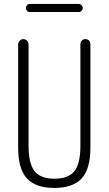

<svg xmlns="http://www.w3.org/2000/svg" viewBox="-20 -925 540 955"><path d="M127.9 -905.3H372.1Q379.9 -905.3 385.7 -898.9Q391.6 -892.6 391.6 -884.8Q391.6 -877 385.7 -871.1Q379.9 -865.2 372.1 -865.2H127.9Q120.1 -865.2 114.3 -871.1Q108.4 -877 108.4 -884.8Q108.4 -892.6 114.3 -898.9Q120.1 -905.3 127.9 -905.3ZM70.3 -190.4V-704.1Q70.3 -713.9 78.1 -722.2Q85.9 -730.5 96.2 -730.5Q106.4 -730.5 114.3 -722.2Q122.1 -713.9 122.1 -704.1V-200.2Q122.1 -111.3 151.9 -73.7Q181.6 -36.1 251 -36.1Q320.3 -36.1 350.1 -73.7Q379.9 -111.3 379.9 -200.2V-705.1Q379.9 -715.8 386.7 -723.1Q393.6 -730.5 404.8 -730.5Q416 -730.5 422.9 -723.1Q429.7 -715.8 429.7 -705.1V-190.4Q429.7 -85 386.2 -37.6Q342.8 9.8 250 9.8Q157.2 9.8 113.8 -37.6Q70.3 -85 70.3 -190.4Z"/></svg>

Font: Rounded-X Mgen+ 2m light
Style: Regular
Weight: 200
Designer: [Source Han Sans]
Ryoko NISHIZUKA  (kana & ideographs); Paul D. Hunt (Latin, Greek & Cyrillic); Wenlong ZHANG  (bopomofo
Version: Version 1.059.20150602